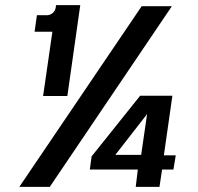

<svg xmlns="http://www.w3.org/2000/svg" viewBox="-20 -724 767 744"><path d="M147 -352 183 -601H114L123 -665H161Q174 -665 184 -673.5Q194 -682 196 -695L197 -704H291L241 -352ZM55 0 529 -700H646L173 0ZM506 0 514 -67H328L335 -118L523 -353H648L615 -122H661L652 -67H608L598 0ZM427 -124H527L550 -282Z"/></svg>

Font: Host Grotesk SemiBold
Style: Italic
Weight: 600
Italic angle: -8°
Designer: Doğukan Karapınar based on Poppins by Indian Type Foundry, Jonny Pinhorn
Foundry: Element Type
Version: Version 1.001; ttfautohint (v1.8.4.7-5d5b)